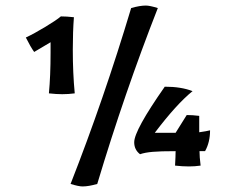

<svg xmlns="http://www.w3.org/2000/svg" viewBox="-20 -596 821 691"><path d="M156 -260Q162 -323 162 -407V-444L103 -409Q90 -427 73 -461Q103 -475 143.5 -499.5Q184 -524 199 -537Q219 -537 246 -534Q242 -482 242 -417Q242 -333 249 -260Q226 -257 204 -257Q183 -257 156 -260ZM234 66Q354 -240 452 -567Q483 -576 505 -576Q519 -576 548 -567Q428 -261 330 66Q299 75 277 75Q263 75 234 66ZM610 0Q612 -34 612 -52Q557 -52 529 -49.5Q501 -47 484 -41Q463 -57 463 -84Q463 -127 573 -284Q632 -284 673 -268Q615 -221 537 -118H612L652 -182Q673 -182 697 -179V-120Q725 -124 736 -127Q736 -84 718 -52H698Q698 -32 702 0Q681 3 660 3Q637 3 610 0Z"/></svg>

Font: Mirza SemiBold
Style: Regular
Weight: 600
Designer: Arabic design by Kourosh Beigpour, Latin design by Eduardo Tunni, engineering by Lasse Fister
Version: Version 1.0010g